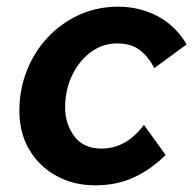

<svg xmlns="http://www.w3.org/2000/svg" viewBox="-20 -539 579 575"><path d="M411 -165 476 -75Q433 -32 381.5 -8Q330 16 265 16Q200 16 148.5 -12.5Q97 -41 67.5 -91Q38 -141 38 -207Q38 -270 60 -326.5Q82 -383 122 -426Q162 -469 216 -494Q270 -519 334 -519Q398 -519 452 -490.5Q506 -462 539 -406L442 -335Q426 -367 400 -388Q374 -409 331 -409Q287 -409 251.5 -382.5Q216 -356 195.5 -312.5Q175 -269 175 -217Q175 -168 202.5 -131Q230 -94 284 -94Q358 -94 411 -165Z"/></svg>

Font: Wix Madefor Text
Style: Bold Italic
Weight: 700
Italic angle: -12°
Designer: Dalton Maag Ltd
Foundry: Dalton Maag Ltd
Version: Version 3.100